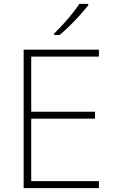

<svg xmlns="http://www.w3.org/2000/svg" viewBox="-20 -970 591 990"><path d="M490 0H102V-714H490V-678H141V-394H470V-358H141V-36H490ZM435 -942Q418 -921 393.5 -893.5Q369 -866 341 -838.5Q313 -811 288 -790H259V-797Q280 -817 305 -844.5Q330 -872 352.5 -900Q375 -928 389 -950H435Z"/></svg>

Font: Noto Sans Bengali UI ExtraLight
Style: Regular
Weight: 200
Designer: Jelle Bosma - Monotype Design Team
Foundry: Monotype Imaging Inc.
Version: Version 2.003; ttfautohint (v1.8.4.7-5d5b)